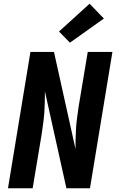

<svg xmlns="http://www.w3.org/2000/svg" viewBox="-20 -1015 640 1035"><path d="M23 0 144 -735H271L387 -212Q387 -240 387.5 -268.5Q388 -297 390 -326Q392 -355 396 -383.5Q400 -412 404 -441L453 -735H586L465 0H338L222 -523Q222 -495 221.5 -466.5Q221 -438 219 -409Q217 -380 213 -351.5Q209 -323 205 -294L156 0ZM357 -785 298 -845 463 -995 540 -915Z"/></svg>

Font: Iosevka Curly XBdExObl
Style: Regular
Weight: 800
Width: 7
Italic angle: -9°
Monospace: yes
Designer: Belleve Invis
Foundry: Belleve Invis
Version: Version 11.1.0; ttfautohint (v1.8.3)